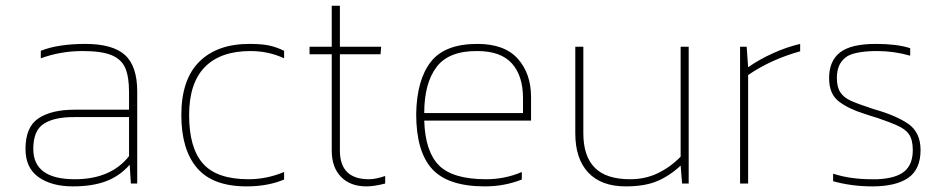

<svg xmlns="http://www.w3.org/2000/svg" viewBox="-20 -650 3351 680"><path d="M439.3 -66.6 443.5 0H466V-325.8Q466 -415.9 422.6 -455.2Q379.1 -494.5 281.7 -494.5Q235.8 -494.5 195.5 -488.5Q155.3 -482.5 124.5 -470.1V-443.5Q194.9 -469.2 272.5 -469.2Q339.2 -469.2 374.3 -455Q409.5 -440.7 423.3 -409.9Q437 -379.1 437 -324V-261.5H244Q162.2 -261.5 116.3 -230.9Q70.3 -200.4 70.3 -122.7Q70.3 -55.1 116.7 -22.5Q163.1 10.1 238.1 10.1Q307.4 10.1 355.9 -8.3Q404.4 -26.7 439.3 -66.6ZM97.9 -122.7Q97.9 -188.9 136.3 -212.5Q174.6 -236.2 246.3 -235.3H437V-97Q372.7 -15.2 244.9 -15.2Q97.9 -15.2 97.9 -122.7Z M986.2 -14.2V-40.9Q924.6 -15.2 860.3 -15.2Q748.2 -15.2 699 -70.5Q649.8 -125.9 649.8 -242.2Q649.8 -355.7 705.4 -412.5Q761 -469.2 866.7 -469.2Q931.1 -469.2 986.2 -443.5V-470.1Q958.6 -483.5 932.4 -489Q906.2 -494.5 863.5 -494.5Q749.1 -494.5 685.7 -431.3Q622.2 -368.1 622.2 -242.2Q622.2 -120.4 677.8 -55.1Q733.5 10.1 853.4 10.1Q928.8 10.1 986.2 -14.2Z M1344.2 0V-26.7Q1310.2 -15.2 1286.8 -15.2Q1183.8 -15.2 1183.8 -116.7V-457.7H1327.7L1330 -484.4H1183.8V-629.6H1154.9V-484.4H1076.3V-457.7H1154.9V-116.7Q1154.9 -57.4 1187.7 -23.7Q1220.6 10.1 1277.6 10.1Q1305.1 10.1 1344.2 0Z M1828.1 -14.2V-40.9Q1797.3 -27.6 1765.6 -21.4Q1733.9 -15.2 1702.2 -15.2Q1583.6 -15.2 1534.7 -64.3Q1485.8 -113.5 1482.5 -222.9H1860.8V-306.5Q1860.8 -389.2 1813.9 -441.9Q1767 -494.5 1670.5 -494.5Q1555.1 -494.5 1505.5 -430.6Q1455.9 -366.7 1454 -246.3Q1454 -113.5 1510.3 -51.7Q1566.6 10.1 1697.2 10.1Q1732.1 10.1 1764.2 4.1Q1796.4 -1.8 1828.1 -14.2ZM1670.5 -469.2Q1753.7 -469.2 1793 -425.3Q1832.3 -381.4 1832.3 -302.4V-249.5H1482.5Q1482.5 -354.8 1526 -412.5Q1569.4 -470.1 1670.5 -469.2Z M2390.6 -63.4 2395.7 0H2419.1V-484.4H2390.6V-95.1Q2354.8 -58.4 2310.2 -36.8Q2265.6 -15.2 2211.9 -15.2Q2126.8 -15.2 2086.4 -56.1Q2046 -97 2046 -177.8V-484.4H2017.5V-177.8Q2017.5 -87.8 2063.4 -38.8Q2109.4 10.1 2196.2 10.1Q2261.9 10.1 2305.8 -7.8Q2349.7 -25.7 2390.6 -63.4Z M2629.6 0V-384.2Q2709.6 -439.3 2813.9 -468.3V-494.5Q2766.5 -483.5 2717.6 -461.4Q2668.7 -439.3 2629.6 -411.8L2624.5 -484.4H2601.1V0Z M3240.3 -118.6Q3240.3 -181.1 3196.9 -211.2Q3153.5 -241.3 3073.5 -263.8Q3017.5 -282.2 2992.9 -293.4Q2968.3 -304.7 2956.1 -323.1Q2943.9 -341.5 2943.9 -374.1Q2943.9 -422.3 2973.8 -445.8Q2986.7 -456.8 3012.9 -462.5Q3039.1 -468.3 3075.8 -469.2Q3080.9 -469.2 3085.9 -469.2Q3116.7 -469.2 3145.9 -465.1Q3175.1 -460.9 3203.6 -452.7V-479.3Q3177.8 -487.6 3147.7 -491Q3117.6 -494.5 3081.8 -494.5Q2994 -494.5 2955.2 -464.4Q2916.4 -434.3 2916.4 -373.2Q2916.4 -316.6 2951.5 -290.2Q2986.7 -263.8 3040.9 -247.2Q3057.4 -242.2 3065.7 -239Q3073.5 -236.2 3088.2 -232.1Q3136 -215.5 3153.5 -207.3Q3185.2 -194.4 3199 -174.9Q3212.8 -155.3 3212.8 -118.6Q3212.8 -67.6 3183.1 -43Q3153.5 -18.4 3088.2 -15.2Q3077.7 -15.2 3066.6 -15.2Q3030.8 -15.2 2997 -19.8Q2963.2 -24.4 2930.6 -34.9V-8.3Q2959.1 0 2994.9 5.1Q3030.8 10.1 3069.9 10.1Q3152.6 10.1 3196.5 -20Q3240.3 -50.1 3240.3 -118.6Z"/></svg>

Font: Arad-FD-VF Thin
Style: Regular
Weight: 100
Designer: Mohammad Darvishi
Version: Version 1.010;September 21, 2024;FontCreator 15.0.0.2992 64-